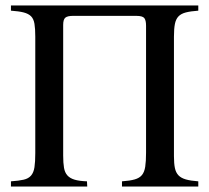

<svg xmlns="http://www.w3.org/2000/svg" viewBox="-20 -682 765 702"><path d="M426 0V-19Q455 -21 472.5 -26Q490 -31 499 -42Q508 -53 511 -72.5Q514 -92 514 -124V-588Q514 -608 507.5 -616Q501 -624 478 -624H247Q227 -624 219 -617.5Q211 -611 211 -591V-113Q211 -86 214 -68.5Q217 -51 226.5 -40.5Q236 -30 253 -25Q270 -20 298 -19L299 0H20V-19Q49 -21 66.5 -25Q84 -29 93.5 -40Q103 -51 106 -70.5Q109 -90 109 -122V-548Q109 -577 106 -595Q103 -613 93.5 -622.5Q84 -632 66.5 -636.5Q49 -641 20 -643V-662H705V-643Q677 -641 659.5 -636.5Q642 -632 632.5 -622Q623 -612 619.5 -594.5Q616 -577 616 -548V-111Q616 -84 619.5 -67.5Q623 -51 632.5 -41Q642 -31 659.5 -26Q677 -21 705 -19V0Z"/></svg>

Font: STIXGeneralUnicodeRegular
Style: Regular
Weight: 400
Designer: MicroPress Inc., with final additions and corrections provided by Coen Hoffman, Elsevier (retired)
Version: Version 1.1.0